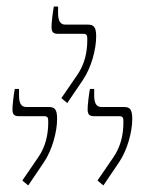

<svg xmlns="http://www.w3.org/2000/svg" viewBox="-20 -918 441 585"><path d="M185 -604 233 -675C258 -712 273 -767 273 -807C273 -837 265 -843 247 -843H179C164 -843 157 -854 157 -878V-898H144C140 -876 137 -848 137 -836C137 -822 141 -815 156 -815H233C245 -815 246 -810 246 -797C246 -759 238 -722 215 -689L167 -619ZM66 -353 114 -424C139 -461 154 -516 154 -556C154 -586 146 -592 128 -592H60C45 -592 38 -603 38 -627V-647H25C21 -625 18 -597 18 -585C18 -571 22 -564 37 -564H114C126 -564 127 -559 127 -546C127 -508 119 -471 96 -438L48 -368ZM295 -353 343 -424C368 -461 383 -516 383 -556C383 -586 375 -592 357 -592H289C274 -592 267 -603 267 -627V-647H254C250 -625 247 -597 247 -585C247 -571 251 -564 266 -564H343C355 -564 356 -559 356 -546C356 -508 348 -471 325 -438L277 -368Z"/></svg>

Font: Noto Serif Hebrew ExtraCondensed Thin
Style: Regular
Weight: 100
Width: 2
Designer: Monotype Design Team
Foundry: Monotype Imaging Inc.
Version: Version 2.004